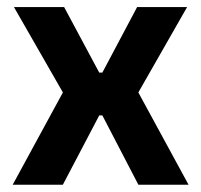

<svg xmlns="http://www.w3.org/2000/svg" viewBox="-20 -510 556 530"><path d="M15 0 163.5 -273V-237.5L18.5 -490.5H157L254 -309.5H262.5L358.5 -490.5H496.5L352 -237.5V-273L500.5 0H362L262.5 -191.5H254L153.5 0Z"/></svg>

Font: Anek Telugu Medium SemiBold
Style: Regular
Weight: 600
Version: Version 1.003